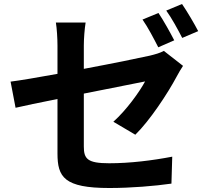

<svg xmlns="http://www.w3.org/2000/svg" viewBox="-20 -883 1040 962"><path d="M973 -727C955 -762 918 -825 892 -863L813 -830C840 -793 872 -734 893 -693ZM853 -681C834 -718 799 -781 774 -818L694 -785C721 -747 752 -687 773 -646ZM400 -655C400 -690 404 -740 409 -770H260C265 -740 268 -689 268 -655V-513C169 -495 81 -480 33 -474L58 -343C100 -353 179 -369 268 -387V-114C268 4 301 59 528 59C636 59 756 49 839 37L843 -98C744 -79 632 -65 527 -65C418 -65 400 -87 400 -149V-414C541 -442 676 -469 707 -475C679 -423 614 -332 548 -273L658 -208C730 -278 821 -416 865 -499C874 -517 888 -539 897 -553L801 -628C783 -618 759 -611 730 -604C685 -594 545 -565 400 -538Z"/></svg>

Font: Noto Sans T Chinese Bold
Style: Bold
Weight: 700
Designer: Ryoko NISHIZUKA (kana & ideographs); Paul D. Hunt (Latin, Greek & Cyrillic); Wenlong ZHANG (bopomofo); Sandoll Communica
Foundry: Adobe Systems Incorporated
Version: Version 1.000;PS 1;hotconv 1.0.78;makeotf.lib2.5.61930